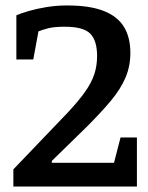

<svg xmlns="http://www.w3.org/2000/svg" viewBox="-20 -684 543 704"><path d="M29 0V-63L231 -274Q269 -315 292 -347.5Q315 -380 325.5 -411Q336 -442 336 -479Q336 -534 311.5 -560Q287 -586 217 -586Q179 -586 157.5 -580.5Q136 -575 121 -569L102 -466H40V-628Q56 -635 85 -643.5Q114 -652 150.5 -658Q187 -664 226 -664Q309 -664 360 -644Q411 -624 434.5 -585.5Q458 -547 458 -490Q458 -441 440 -399Q422 -357 386.5 -314.5Q351 -272 299 -220L170 -94V-87H398L422 -180H482V0Z"/></svg>

Font: Faustina Light SemiBold
Style: Regular
Weight: 600
Version: Version 1.200